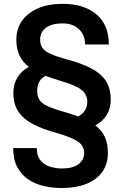

<svg xmlns="http://www.w3.org/2000/svg" viewBox="-20 -741 646 988"><path d="M470.7 -95.7Q502.4 -71.8 518.8 -37.6Q535.2 -3.4 535.2 45.9Q535.2 103.5 505.9 144Q476.6 184.6 423.3 205.6Q370.1 226.6 298.3 226.6Q251.5 226.6 206.8 216.6Q162.1 206.5 126.5 182.9Q90.8 159.2 69.3 119.6Q47.9 80.1 47.9 21H169.4Q169.4 62 189 85Q208.5 107.9 238 116.9Q267.6 126 298.3 126Q354 126 383.5 104Q413.1 82 413.1 46.4Q413.1 10.3 382.1 -11.7Q351.1 -33.7 269.5 -57.6Q200.2 -76.2 151.1 -101.6Q102.1 -127 75.4 -165.5Q48.8 -204.1 48.8 -263.2Q48.8 -308.1 69.6 -342Q90.3 -376 128.4 -397Q97.2 -420.9 80.6 -454.8Q64 -488.8 64 -537.1Q64 -620.6 128.7 -670.9Q193.4 -721.2 301.8 -721.2Q412.6 -721.2 476.3 -667.2Q540 -613.3 540 -512.2H418Q418 -542.5 404.8 -566.9Q391.6 -591.3 365.7 -606Q339.8 -620.6 301.8 -620.6Q261.7 -620.6 236.1 -609.4Q210.4 -598.1 198.5 -579.6Q186.5 -561 186.5 -538.1Q186.5 -511.7 198 -494.6Q209.5 -477.5 240.5 -463.6Q271.5 -449.7 328.6 -434.1Q399.4 -415 448.7 -389.6Q498 -364.3 523.9 -325.9Q549.8 -287.6 549.8 -228.5Q549.8 -183.1 529.3 -149.7Q508.8 -116.2 470.7 -95.7ZM171.4 -273.9Q171.4 -246.1 182.6 -227.8Q193.8 -209.5 225.1 -194.8Q256.3 -180.2 314 -164.1Q351.6 -153.3 382.8 -141.6Q429.2 -167.5 429.2 -217.8Q429.2 -255.9 397.9 -279.8Q366.7 -303.7 284.2 -327.1Q247.1 -338.4 214.8 -350.6Q192.4 -339.8 181.9 -319.8Q171.4 -299.8 171.4 -273.9Z"/></svg>

Font: Robert Sans
Style: Bold
Weight: 700
Designer: Christian Robertson (extended by Adam Twardoch)
Foundry: Google
Version: Version 12.135;April 2, 2019;FontCreator 11.5.0.2425 64-bit;